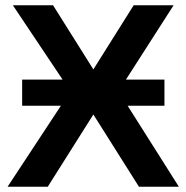

<svg xmlns="http://www.w3.org/2000/svg" viewBox="-20 -708 707 728"><path d="M64 -406.2H217.3L28.8 -688H181.2L334 -444.8L486.8 -688H638.2L457.5 -406.2H603.5V-307.1H463.9L658.2 0H506.8L334 -273.9L161.1 0H8.8L210.9 -307.1H64Z"/></svg>

Font: Liberation Sans
Style: Bold
Weight: 700
Designer: Steve Matteson
Foundry: Ascender Corporation
Version: Version 2.1.5